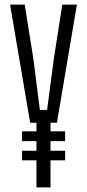

<svg xmlns="http://www.w3.org/2000/svg" viewBox="-20 -820 380 840"><path d="M139.5 0V-118.5H76.5V-160.5H139.5V-202.5H76.5V-245.5H139.5V-283H112L24 -800H88L125.5 -566L154.5 -339H186L216 -566L252.5 -800H316.5L229 -283H201V-245.5H265V-202.5H201V-160.5H265V-118.5H201V0Z"/></svg>

Font: Big Shoulders Text Thin Light
Style: Regular
Weight: 300
Version: Version 2.002